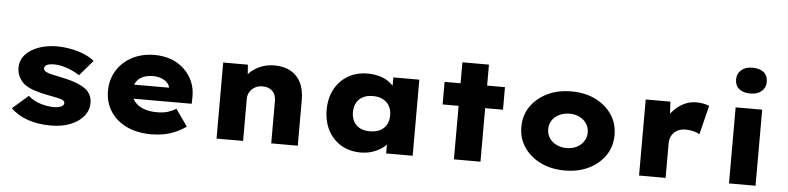

<svg xmlns="http://www.w3.org/2000/svg" viewBox="-48 -1074 5497 1340"><g transform="rotate(5 2701.0 -404.5)"><path d="M333 10Q240 10 168 -16Q96 -42 53 -87L163 -183Q196 -153 245 -136.5Q294 -120 344 -120Q359 -120 372 -122.5Q385 -125 394 -129Q403 -133 408.5 -139.5Q414 -146 414 -154Q414 -169 394 -178Q379 -183 352.5 -188.5Q326 -194 294 -200Q241 -210 200 -223.5Q159 -237 130 -258Q104 -279 89 -308Q74 -337 74 -374Q74 -414 94.5 -445.5Q115 -477 150.5 -499Q186 -521 232 -532.5Q278 -544 327 -544Q378 -544 425.5 -535Q473 -526 516 -509Q559 -492 592 -465L499 -357Q477 -372 448 -385.5Q419 -399 385 -408Q351 -417 319 -417Q304 -417 291.5 -415Q279 -413 270.5 -409Q262 -405 257 -399Q252 -393 252 -386Q251 -377 256 -371Q261 -365 269 -360Q283 -352 310 -346Q337 -340 379 -331Q444 -318 488 -300.5Q532 -283 559 -260Q577 -243 586.5 -220.5Q596 -198 596 -171Q596 -119 562.5 -78Q529 -37 470.5 -13.5Q412 10 333 10Z M1037 10Q937 10 863.5 -25.5Q790 -61 750 -123.5Q710 -186 710 -266Q710 -328 733 -379Q756 -430 797 -467Q838 -504 893 -524Q948 -544 1012 -544Q1076 -544 1129 -524.5Q1182 -505 1221 -468Q1260 -431 1281.5 -381Q1303 -331 1301 -270L1300 -227H824L801 -325H1151L1133 -301V-320Q1132 -342 1115.5 -359Q1099 -376 1073 -386Q1047 -396 1016 -396Q976 -396 946 -383.5Q916 -371 898.5 -345Q881 -319 881 -281Q881 -241 902.5 -211Q924 -181 964.5 -164Q1005 -147 1062 -147Q1110 -147 1141.5 -157.5Q1173 -168 1197 -183L1280 -65Q1243 -39 1203 -22Q1163 -5 1122 2.5Q1081 10 1037 10Z M1494 0V-533H1667L1676 -409L1632 -397Q1644 -437 1675 -470.5Q1706 -504 1752 -524Q1798 -544 1853 -544Q1920 -544 1967.5 -517Q2015 -490 2039 -440.5Q2063 -391 2063 -323V0H1877V-295Q1877 -326 1866 -347Q1855 -368 1833.5 -379.5Q1812 -391 1783 -391Q1758 -391 1739 -383Q1720 -375 1707 -361.5Q1694 -348 1687 -331.5Q1680 -315 1680 -298V0H1587Q1548 0 1525 0Q1502 0 1494 0Z M2504 9Q2426 9 2367 -26Q2308 -61 2275 -123.5Q2242 -186 2242 -267Q2242 -349 2275 -411Q2308 -473 2367.5 -508.5Q2427 -544 2506 -544Q2550 -544 2587.5 -533.5Q2625 -523 2652.5 -503.5Q2680 -484 2698.5 -461.5Q2717 -439 2726 -414L2686 -412V-533H2868V0H2682V-138L2721 -130Q2714 -103 2695.5 -78Q2677 -53 2648 -33.5Q2619 -14 2583 -2.5Q2547 9 2504 9ZM2556 -144Q2596 -144 2625.5 -158.5Q2655 -173 2671 -201Q2687 -229 2687 -267Q2687 -305 2671 -333Q2655 -361 2625.5 -376Q2596 -391 2556 -391Q2515 -391 2486 -376Q2457 -361 2441.5 -333Q2426 -305 2426 -267Q2426 -229 2441.5 -201Q2457 -173 2486 -158.5Q2515 -144 2556 -144Z M3157 0V-680H3343V0ZM3045 -375V-533H3468V-375Z M3933 10Q3838 10 3764.5 -26Q3691 -62 3648.5 -124Q3606 -186 3606 -267Q3606 -348 3648.5 -410Q3691 -472 3764.5 -508Q3838 -544 3933 -544Q4029 -544 4102 -508Q4175 -472 4217 -410Q4259 -348 4259 -267Q4259 -186 4217 -124Q4175 -62 4102 -26Q4029 10 3933 10ZM3933 -147Q3972 -147 4003 -162.5Q4034 -178 4052.5 -205.5Q4071 -233 4071 -267Q4071 -303 4052.5 -330.5Q4034 -358 4003 -373Q3972 -388 3933 -388Q3895 -388 3862.5 -372.5Q3830 -357 3812 -330Q3794 -303 3794 -267Q3794 -233 3812 -205.5Q3830 -178 3862.5 -162.5Q3895 -147 3933 -147Z M4454 0V-533H4627L4637 -348L4590 -364Q4604 -414 4636.5 -455Q4669 -496 4713.5 -520Q4758 -544 4807 -544Q4833 -544 4857 -539.5Q4881 -535 4899 -527L4848 -323Q4834 -334 4806.5 -341Q4779 -348 4750 -348Q4723 -348 4702.5 -339.5Q4682 -331 4668 -316.5Q4654 -302 4647 -283.5Q4640 -265 4640 -243V0Z M5084 0V-533H5270V0ZM5177 -638Q5127 -638 5098.5 -661.5Q5070 -685 5070 -728Q5070 -768 5099 -793.5Q5128 -819 5177 -819Q5228 -819 5256.5 -795.5Q5285 -772 5285 -728Q5285 -688 5256 -663Q5227 -638 5177 -638Z"/></g></svg>

Font: Lexend Exa ExtraBold
Style: Regular
Weight: 800
Designer: Bonnie Shaver-Troup, Thomas Jockin
Foundry: Lexend
Version: Version 1.007